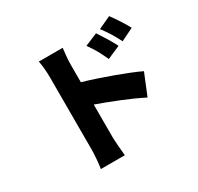

<svg xmlns="http://www.w3.org/2000/svg" viewBox="-181 -1033 1361 1318"><g transform="rotate(-30 500.0 -374.5)"><path d="M927 -668C905 -712 864 -772 833 -815L734 -769C773 -716 792 -688 827 -619ZM787 -606C765 -651 726 -713 696 -758L596 -716C635 -661 652 -630 684 -561ZM438 -656C438 -704 444 -748 448 -786H259C267 -748 271 -696 271 -656V-85C271 -44 266 23 259 66H449C444 21 438 -58 438 -85V-342C544 -304 681 -251 782 -199L851 -368C767 -409 573 -480 438 -519Z"/></g></svg>

Font: Noto Sans CJK Black
Style: Bold
Weight: 900
Designer: Ryoko NISHIZUKA (kana & ideographs); Paul D. Hunt (Latin, Greek & Cyrillic); Wenlong ZHANG (bopomofo); Sandoll Communica
Foundry: Adobe Systems Incorporated
Version: Version 1.000;PS 1;hotconv 1.0.78;makeotf.lib2.5.61930